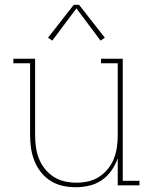

<svg xmlns="http://www.w3.org/2000/svg" viewBox="-20 -776 640 804"><path d="M297 8Q269 8 242 2Q215 -4 192 -18.5Q169 -33 151.5 -55Q134 -77 124 -102.5Q114 -128 110 -155.5Q106 -183 106 -210V-511H36V-530H127V-210Q127 -185 130.5 -160Q134 -135 143 -112Q152 -89 168 -69Q184 -49 205 -35.5Q226 -22 250.5 -16.5Q275 -11 300 -11Q325 -11 349.5 -16.5Q374 -22 395 -35.5Q416 -49 432 -69Q448 -89 457 -112Q466 -135 469.5 -160Q473 -185 473 -210V-511H403V-530H494V-19H564V0H473V-113Q463 -85 446.5 -61.5Q430 -38 406 -21.5Q382 -5 353.5 1.5Q325 8 297 8ZM199 -606 181 -618 289 -756H311L419 -618L401 -606L300 -741Z"/></svg>

Font: Iosevka Curly Slab ThEx
Style: Regular
Weight: 100
Width: 7
Monospace: yes
Designer: Belleve Invis
Foundry: Belleve Invis
Version: Version 11.1.0; ttfautohint (v1.8.3)